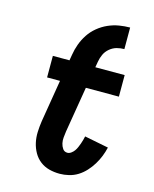

<svg xmlns="http://www.w3.org/2000/svg" viewBox="-113 -819 726 904"><g transform="rotate(15 250.0 -367.5)"><path d="M177 -549Q181 -575 190.5 -601Q200 -627 215.5 -650.5Q231 -674 253.5 -692.5Q276 -711 302 -722.5Q328 -734 355 -738.5Q382 -743 408 -743V-638Q389 -638 371 -633Q353 -628 337.5 -615Q322 -602 314 -584.5Q306 -567 303 -549ZM265 8Q238 8 213.5 1.5Q189 -5 169.5 -20Q150 -35 137.5 -57Q125 -79 119.5 -104Q114 -129 115 -155.5Q116 -182 120 -209L154 -415H91V-520H172L177 -549H303L298 -520H441V-415H280L243 -192Q241 -177 239.5 -162.5Q238 -148 241 -134Q244 -120 252 -108.5Q260 -97 275 -97Q284 -97 293 -103.5Q302 -110 308 -118.5Q314 -127 318 -136.5Q322 -146 325.5 -155.5Q329 -165 331.5 -174.5Q334 -184 336 -193L453 -170Q448 -148 439.5 -126.5Q431 -105 418.5 -84.5Q406 -64 389.5 -46Q373 -28 353 -15.5Q333 -3 310 2.5Q287 8 265 8Z"/></g></svg>

Font: Iosevka Extrabold
Style: Italic
Weight: 800
Italic angle: -9°
Monospace: yes
Designer: Belleve Invis
Foundry: Belleve Invis
Version: Version 32.5.0; ttfautohint (v1.8.4)